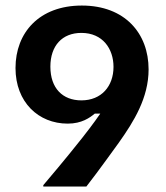

<svg xmlns="http://www.w3.org/2000/svg" viewBox="-20 -682 607 702"><path d="M138.3 0H295.8C341.7 -58.3 410 -155 414.2 -160C469.2 -237.5 523.3 -324.2 523.3 -428.3C523.3 -560 436.7 -661.7 279.2 -661.7C123.3 -661.7 36.7 -562.5 36.7 -433.3C36.7 -308.3 120.8 -230 227.5 -230C279.2 -230 308.3 -251.7 326.7 -266.7H346.7C343.3 -261.7 321.7 -230 281.7 -179.2C215.8 -95.8 160 -30.8 138.3 -5ZM277.5 -315C209.2 -315 164.2 -359.2 164.2 -438.3C164.2 -515 207.5 -561.7 277.5 -561.7C355.8 -561.7 395 -503.3 395 -437.5C395 -366.7 350.8 -315 277.5 -315Z"/></svg>

Font: Familjen Grotesk GF
Style: Bold
Weight: 700
Designer: Anders Wikstroem, Jonas Baeckman, Matilda Gysing, Kristian Moeller
Foundry: Familjen STHLM AB
Version: Version 2.000; Beta; Release 4; Build 6